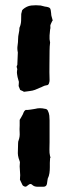

<svg xmlns="http://www.w3.org/2000/svg" viewBox="-20 -694 264 732"><path d="M181 -616Q179 -614 177.5 -610.5Q176 -607 174 -603Q171 -598 172 -592.5Q173 -587 171 -581Q170 -576 170 -570Q170 -564 169 -559Q168 -544 171 -532Q170 -524 169.5 -516.5Q169 -509 169 -501Q169 -474 168.5 -446Q168 -418 169 -390Q169 -383 168 -381Q166 -369 158 -369Q150 -368 143.5 -364.5Q137 -361 131 -359Q123 -355 113.5 -351.5Q104 -348 94 -347Q89 -346 83 -345.5Q77 -345 71 -344Q69 -346 65 -347.5Q61 -349 57 -351Q54 -357 51 -366Q51 -369 51.5 -373.5Q52 -378 52 -382Q51 -387 49.5 -391Q48 -395 47 -400Q46 -406 45 -412Q44 -418 45 -425Q47 -430 44.5 -435.5Q42 -441 46 -446Q47 -458 47 -470Q47 -482 48 -494Q45 -508 47 -520.5Q49 -533 49 -545Q49 -556 51.5 -566.5Q54 -577 54 -587Q54 -589 55 -590Q60 -602 60.5 -615Q61 -628 61 -641Q62 -644 62.5 -647Q63 -650 64 -653Q64 -655 65.5 -656Q67 -657 67 -658Q82 -671 99 -673Q116 -675 135 -673Q139 -672 143 -671Q147 -670 151 -669Q168 -667 171 -662Q174 -657 175 -643Q175 -636 177 -630Q179 -624 181 -616ZM171 -91Q170 -82 170 -73.5Q170 -65 170 -56Q170 -45 168.5 -34Q167 -23 162 -13Q161 -9 160.5 -3.5Q160 2 159 7Q157 18 145 18H123Q110 18 102 10Q96 4 87 12Q86 13 85 13.5Q84 14 83 15Q79 19 73.5 17Q68 15 66 12Q63 7 61 1.5Q59 -4 56 -9Q58 -26 56 -43Q54 -60 56 -76Q55 -81 53.5 -84Q52 -87 51 -91Q48 -102 48 -110Q48 -120 48.5 -129.5Q49 -139 49 -148Q49 -155 51 -159Q56 -173 55 -187.5Q54 -202 55 -215V-237Q59 -243 61.5 -248Q64 -253 67 -258Q69 -262 70.5 -266.5Q72 -271 78 -275Q82 -275 86.5 -275Q91 -275 95 -276Q100 -277 105 -277.5Q110 -278 114 -279Q132 -284 152 -279Q158 -279 162 -273Q167 -263 168 -253.5Q169 -244 169 -235V-152Q169 -138 168.5 -124.5Q168 -111 171 -98Q174 -94 171 -91Z"/></svg>

Font: Daruma Drop One
Style: Regular
Weight: 400
Designer: Maniackers Design
Version: Version 1.000